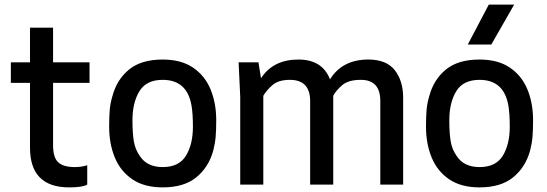

<svg xmlns="http://www.w3.org/2000/svg" viewBox="-20 -800 2372 832"><path d="M280 12Q110 12 110 -160V-441H27V-530H110V-680H210V-530H368V-441H210V-171Q210 -117 232.5 -96.5Q255 -76 303 -76Q334 -76 358 -84V0Q337 12 280 12Z M685 12Q605 12 553.5 -23Q502 -58 477.5 -117.5Q453 -177 453 -251Q453 -294 455.5 -323.5Q458 -353 467 -383Q486 -455 539 -498.5Q592 -542 685 -542Q765 -542 816.5 -507Q868 -472 892.5 -412.5Q917 -353 917 -279Q917 -236 914.5 -207Q912 -178 904 -147Q884 -75 830.5 -31.5Q777 12 685 12ZM685 -76Q756 -76 786 -125.5Q816 -175 816 -251Q816 -307 810 -342Q791 -454 685 -454Q614 -454 584 -404.5Q554 -355 554 -279Q554 -223 560 -187.5Q566 -152 586 -124Q617 -76 685 -76Z M1727 0H1628V-362Q1628 -454 1544 -454Q1490 -454 1463.5 -431.5Q1437 -409 1424 -385V0H1324V-362Q1324 -454 1236 -454Q1187 -454 1161 -431.5Q1135 -409 1121 -385V0H1021V-380L1014 -530H1100L1111 -461Q1164 -542 1273 -542Q1377 -542 1410 -456Q1463 -542 1576 -542Q1655 -542 1691 -495.5Q1727 -449 1727 -377Z M2058 12Q1978 12 1926.5 -23Q1875 -58 1850.5 -117.5Q1826 -177 1826 -251Q1826 -294 1828.5 -323.5Q1831 -353 1840 -383Q1859 -455 1912 -498.5Q1965 -542 2058 -542Q2138 -542 2189.5 -507Q2241 -472 2265.5 -412.5Q2290 -353 2290 -279Q2290 -236 2287.5 -207Q2285 -178 2277 -147Q2257 -75 2203.5 -31.5Q2150 12 2058 12ZM2058 -76Q2129 -76 2159 -125.5Q2189 -175 2189 -251Q2189 -307 2183 -342Q2164 -454 2058 -454Q1987 -454 1957 -404.5Q1927 -355 1927 -279Q1927 -223 1933 -187.5Q1939 -152 1959 -124Q1990 -76 2058 -76ZM2109 -607H2007L2098 -780H2208Z"/></svg>

Font: Tanohe Sans Medium
Style: Regular
Weight: 500
Designer: Village Type and Design LLC
Foundry: Cooper Hewitt Smithsonian Design Museum
Version: Version 1.00;September 29, 2021;FontCreator 13.0.0.2655 64-b